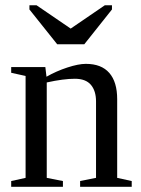

<svg xmlns="http://www.w3.org/2000/svg" viewBox="-20 -716 540 736"><path d="M158.2 -421.9Q195.8 -443.4 238.3 -457.3Q280.8 -471.2 309.1 -471.2Q368.7 -471.2 398.9 -436.5Q429.2 -401.9 429.2 -335.9V-34.2L484.9 -22V0H287.1V-22L348.1 -34.2V-327.1Q348.1 -367.7 328.4 -390.9Q308.6 -414.1 267.1 -414.1Q223.1 -414.1 159.2 -399.9V-34.2L221.2 -22V0H22.9V-22L78.1 -34.2V-424.8L22.9 -437V-459H153.8ZM120.1 -695.8 251 -606.4 381.8 -695.8H409.2V-679.7L303.2 -546.4H199.2L92.8 -679.7V-695.8Z"/></svg>

Font: Times New Roman
Style: Regular
Weight: 400
Designer: Steve Matteson
Foundry: Ascender Corporation
Version: Version 2.00.3